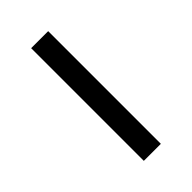

<svg xmlns="http://www.w3.org/2000/svg" viewBox="-282 -922 1164 1164"><g transform="rotate(-45 300.0 -340.0)"><path d="M227 143V-823H373V143Z"/></g></svg>

Font: Iosevka SS04 Heavy Extended
Style: Regular
Weight: 900
Width: 7
Monospace: yes
Designer: Belleve Invis
Foundry: Belleve Invis
Version: Version 19.0.0; ttfautohint (v1.8.4)